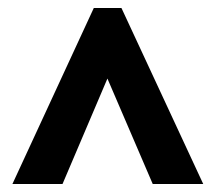

<svg xmlns="http://www.w3.org/2000/svg" viewBox="-20 -734 540 479"><path d="M136 -275 248 -538 361 -275H487L283 -714H214L11 -275Z"/></svg>

Font: Noto Sans Mono UI Condensed ExtraBold
Style: Regular
Weight: 800
Width: 3
Designer: Monotype Design team
Foundry: Monotype Imaging Inc.
Version: 1.000